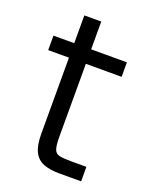

<svg xmlns="http://www.w3.org/2000/svg" viewBox="-119 -679 594 747"><g transform="rotate(20 177.5 -305.5)"><path d="M218 0Q180 0 153.5 -10Q127 -20 113.5 -46.5Q100 -73 100 -122V-436H14V-496H100V-611H170V-496H318V-436H170V-135Q170 -99 175.5 -83Q181 -67 197.5 -63.5Q214 -60 248 -60H309V0Z"/></g></svg>

Font: Host Grotesk Light
Style: Regular
Weight: 300
Designer: Doukan Karapınar
Foundry: Element Type
Version: Version 1.003